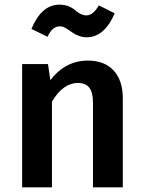

<svg xmlns="http://www.w3.org/2000/svg" viewBox="-20 -804 616 824"><path d="M507 0H379V-363Q379 -408 363 -428Q347 -448 314 -448Q251 -448 203 -368V0H75V-529H186L196 -460Q261 -544 357 -544Q429 -544 468 -501Q507 -458 507 -383ZM352 -644Q318 -644 284 -669Q267 -681 257.5 -686Q248 -691 237 -691Q204 -691 184 -646L115 -680Q158 -784 235 -784Q275 -784 304 -759Q328 -738 351 -738Q380 -738 404 -781L472 -747Q453 -700 422.5 -672Q392 -644 352 -644Z"/></svg>

Font: Trujillo Medium
Style: Regular
Weight: 500
Designer: Fira Sans original fonts by bBox Type GmbH, Carrois Corporate GbR, & Edenspiekermann AG / Changes by Cristiano Sobral
Foundry: Fira Sans original fonts by bBox Type GmbH, Carrois Corporate GbR, & Edenspiekermann AG / Changes by Cristiano Sobral
Version: Version 4.301;October 17, 2021;FontCreator 14.0.0.2814 64-bi